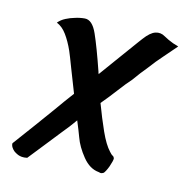

<svg xmlns="http://www.w3.org/2000/svg" viewBox="-78 -567 455 461"><g transform="rotate(10 150.0 -336.5)"><path d="M220.7 -196.3Q220.7 -194.3 218.8 -188.5Q216.8 -182.6 213.9 -176.3Q210.9 -169.9 207.5 -164.6Q204.1 -159.2 202.1 -158.2Q197.3 -156.2 195.3 -156.7Q193.4 -157.2 190.4 -158.2Q168 -162.1 151.9 -186Q135.7 -210 129.9 -232.4Q127.9 -240.2 125 -249.5Q122.1 -258.8 118.2 -271.5Q103.5 -253.9 85.9 -236.3Q71.3 -220.7 52.7 -201.2Q34.2 -181.6 15.6 -162.1Q7.8 -161.1 2.4 -162.1Q-2.9 -163.1 -6.8 -165Q-10.7 -167 -14.6 -169.9Q-17.6 -171.9 -20.5 -175.8Q-26.4 -183.6 -25.4 -190.4Q-2.9 -215.8 20 -241.7Q43 -267.6 60.5 -288.1Q81.1 -312.5 99.6 -333Q89.8 -365.2 82 -393.1Q74.2 -420.9 70.3 -432.6Q62.5 -455.1 52.7 -471.2Q43 -487.3 29.3 -494.1Q37.1 -502 47.9 -506.3Q58.6 -510.7 69.3 -512.7Q81.1 -515.6 93.8 -515.6Q112.3 -515.6 123 -484.4Q133.8 -453.1 148.4 -394.5Q148.4 -392.6 148.9 -392.1Q149.4 -391.6 149.4 -389.6Q167 -410.2 182.6 -427.7Q198.2 -445.3 210.4 -459.5Q222.7 -473.6 230 -481.9Q237.3 -490.2 238.3 -491.2Q253.9 -508.8 266.6 -511.7Q279.3 -514.6 290 -506.8Q294.9 -503.9 300.8 -500Q312.5 -493.2 326.2 -488.3Q312.5 -474.6 295.4 -458.5Q278.3 -442.4 264.6 -426.8Q247.1 -409.2 231.4 -390.6Q217.8 -377.9 201.7 -359.9Q185.5 -341.8 166 -322.3Q175.8 -287.1 186.5 -256.3Q197.3 -225.6 209 -210.9Q213.9 -204.1 216.8 -202.6Q219.7 -201.2 220.7 -196.3Z"/></g></svg>

Font: Satisfy
Style: Regular
Weight: 400
Designer: Font Diner, Inc
Foundry: Font Diner, Inc
Version: Version 1.000